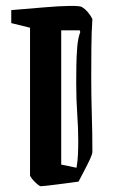

<svg xmlns="http://www.w3.org/2000/svg" viewBox="-20 -635 411 665"><path d="M263 -611Q275 -604 285 -592Q295 -580 300 -569Q297 -527 296.5 -470Q296 -413 296 -366Q296 -301 298 -237.5Q300 -174 300 -109Q300 -102 292.5 -85.5Q285 -69 274 -48L252 -6Q240 -4 219 -1.5Q198 1 176.5 4Q155 7 139 8.5Q123 10 121 10Q116 9 107.5 1.5Q99 -6 92 -14.5Q85 -23 84 -27V-539L19 -555V-600Q80 -605 132.5 -609.5Q185 -614 220.5 -614.5Q256 -615 263 -611ZM192 -65 245 -54Q249 -77 250 -100Q251 -123 251 -147Q251 -192 247.5 -241Q244 -290 244 -348Q244 -375 244.5 -408Q245 -441 247.5 -472Q250 -503 258 -524L256 -530H192Z"/></svg>

Font: Grenze Gotisch Medium
Style: Regular
Weight: 500
Designer: Renata Polastri
Foundry: Omnibus-Type
Version: Version 1.001